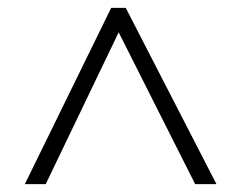

<svg xmlns="http://www.w3.org/2000/svg" viewBox="-20 -824 612 487"><path d="M43 -357 262 -804H299L529 -357H475L281 -742L96 -357Z"/></svg>

Font: Noto Sans Kannada UI Light
Style: Regular
Weight: 300
Designer: Jelle Bosma - Monotype Design Team
Foundry: Monotype Imaging Inc.
Version: Version 2.005; ttfautohint (v1.8.4.7-5d5b)